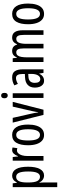

<svg xmlns="http://www.w3.org/2000/svg" viewBox="1146 -1925 1019 3351"><g transform="rotate(-90 1655.5 -249.5)"><path d="M263 -547Q340 -547 380.5 -477.5Q421 -408 421 -269Q421 -136 381.5 -63Q342 10 268 10Q229 10 197 -11.5Q165 -33 146 -72H142Q144 -51 145 -33Q146 -15 146 0V240H65V-537H131L141 -464H146Q168 -508 197.5 -527.5Q227 -547 263 -547ZM245 -477Q195 -477 170.5 -430.5Q146 -384 146 -285V-265Q146 -159 170.5 -110Q195 -61 246 -61Q293 -61 315.5 -111.5Q338 -162 338 -268Q338 -372 316.5 -424.5Q295 -477 245 -477Z M711 -547Q735 -547 757 -540L745 -456Q728 -463 705 -463Q677 -463 654.5 -439Q632 -415 620 -374Q608 -333 608 -280V0H527V-537H590L601 -445H606Q623 -492 649.5 -519.5Q676 -547 711 -547Z M1157 -269Q1157 -186 1137.5 -123Q1118 -60 1078 -25Q1038 10 975 10Q916 10 876 -25Q836 -60 816 -122.5Q796 -185 796 -269Q796 -402 840 -474.5Q884 -547 977 -547Q1063 -547 1110 -476.5Q1157 -406 1157 -269ZM879 -269Q879 -166 902.5 -113.5Q926 -61 977 -61Q1075 -61 1075 -269Q1075 -476 977 -476Q925 -476 902 -424.5Q879 -373 879 -269Z M1326 0 1191 -537H1274L1346 -218Q1353 -188 1359 -157Q1365 -126 1369 -93H1373Q1375 -110 1380 -137Q1385 -164 1392 -197L1470 -537H1553L1416 0Z M1664 -739Q1710 -739 1710 -681Q1710 -624 1664 -624Q1642 -624 1629 -639Q1616 -654 1616 -681Q1616 -739 1664 -739ZM1703 -537V0H1622V-537Z M1981 -547Q2057 -547 2089 -499Q2121 -451 2121 -362V0H2059L2047 -74H2045Q2003 10 1922 10Q1881 10 1854 -12.5Q1827 -35 1814.5 -71.5Q1802 -108 1802 -150Q1802 -230 1848 -274Q1894 -318 1979 -322L2040 -325V-360Q2040 -422 2023 -451Q2006 -480 1968 -480Q1924 -480 1867 -447L1841 -508Q1904 -547 1981 -547ZM1993 -263Q1885 -257 1885 -152Q1885 -103 1902 -79.5Q1919 -56 1950 -56Q1992 -56 2016.5 -97.5Q2041 -139 2041 -212V-266Z M2677 -547Q2803 -547 2803 -360V0H2722V-345Q2722 -415 2705 -445Q2688 -475 2654 -475Q2606 -475 2586 -429.5Q2566 -384 2566 -296V0H2486V-348Q2486 -417 2469.5 -446Q2453 -475 2418 -475Q2382 -475 2363 -450.5Q2344 -426 2337 -382Q2330 -338 2330 -281V0H2249V-537H2314L2323 -464H2328Q2360 -547 2443 -547Q2489 -547 2516 -523Q2543 -499 2552 -461H2558Q2577 -505 2605 -526Q2633 -547 2677 -547Z M3269 -269Q3269 -186 3249.5 -123Q3230 -60 3190 -25Q3150 10 3087 10Q3028 10 2988 -25Q2948 -60 2928 -122.5Q2908 -185 2908 -269Q2908 -402 2952 -474.5Q2996 -547 3089 -547Q3175 -547 3222 -476.5Q3269 -406 3269 -269ZM2991 -269Q2991 -166 3014.5 -113.5Q3038 -61 3089 -61Q3187 -61 3187 -269Q3187 -476 3089 -476Q3037 -476 3014 -424.5Q2991 -373 2991 -269Z"/></g></svg>

Font: Noto Sans Georgian ExtraCondensed
Style: Regular
Weight: 400
Width: 2
Designer: Monotype Design Team, Akaki Razmadze
Foundry: Google LLC
Version: Version 2.005; ttfautohint (v1.8.4.7-5d5b)